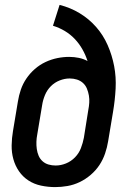

<svg xmlns="http://www.w3.org/2000/svg" viewBox="-20 -755 540 783"><path d="M205 8Q176 8 147.5 2Q119 -4 96 -19Q73 -34 57.5 -56.5Q42 -79 34.5 -106Q27 -133 27.5 -162.5Q28 -192 33 -221L53 -341Q57 -366 65 -389.5Q73 -413 87.5 -434.5Q102 -456 122 -473.5Q142 -491 165.5 -502Q189 -513 213.5 -518Q238 -523 262 -523Q282 -523 301.5 -519Q321 -515 337 -506Q329 -531 316 -554Q303 -577 285 -596Q267 -615 244.5 -628.5Q222 -642 196 -650L223 -735Q267 -724 305 -701Q343 -678 372 -645Q401 -612 419 -571Q437 -530 445.5 -485.5Q454 -441 451.5 -393.5Q449 -346 441 -299L421 -179Q417 -154 408.5 -129Q400 -104 385.5 -82Q371 -60 350 -42Q329 -24 305 -12.5Q281 -1 255.5 3.5Q230 8 205 8ZM207 -80Q228 -80 249 -88.5Q270 -97 286 -113.5Q302 -130 310 -151Q318 -172 322 -193L340 -306Q343 -321 344 -336Q345 -351 342.5 -365.5Q340 -380 334.5 -393.5Q329 -407 318.5 -416.5Q308 -426 294 -430.5Q280 -435 264 -435Q244 -435 223.5 -427Q203 -419 187.5 -403.5Q172 -388 163.5 -367.5Q155 -347 152 -327L132 -207Q129 -192 128.5 -177Q128 -162 130 -147.5Q132 -133 137.5 -120Q143 -107 153.5 -97.5Q164 -88 178 -84Q192 -80 207 -80Z"/></svg>

Font: Iosevka SS04 Semibold
Style: Italic
Weight: 600
Italic angle: -9°
Monospace: yes
Designer: Belleve Invis
Foundry: Belleve Invis
Version: Version 19.0.0; ttfautohint (v1.8.4)